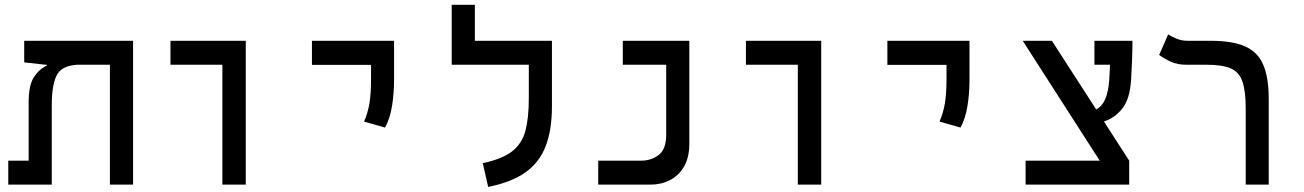

<svg xmlns="http://www.w3.org/2000/svg" viewBox="-20 -752 5313 782"><path d="M522 0H427.7V-488.3H293Q229 -483.9 210 -443.4Q190.9 -402.8 190.9 -326.2V0H13.7V-97.7H96.7V-335.4Q96.7 -405.3 118.2 -438Q139.6 -470.7 170.9 -484.9V-488.3H165L78.6 -498V-585.9H522Z M885.7 0V-488.3H674.3V-585.9H981V0Z M1548.3 -232.4 1462.9 -256.8Q1478.5 -293 1484.9 -332.3Q1491.2 -371.6 1491.2 -428.2V-487.8H1250.5V-585.9H1585V-428.2Q1585 -371.6 1576.7 -320.3Q1568.4 -269 1548.3 -232.4Z M2228 -585.9V-318.4Q2228 -222.2 2202.1 -155.8Q2176.3 -89.4 2119.1 -49.3Q2062 -9.3 1968.3 9.3L1946.3 -87.4Q2025.9 -104.5 2065.9 -135.7Q2106 -167 2119.9 -219Q2133.8 -271 2133.8 -351.1V-488.3H1819.8V-732.4H1914.1V-585.9Z M2416.5 0V-97.7H2592.3Q2632.8 -97.7 2663.1 -121.1Q2693.4 -144.5 2693.4 -203.6V-488.3H2516.6V-585.9H2787.6V-168Q2787.6 -110.8 2766.1 -73.7Q2744.6 -36.6 2708.5 -18.3Q2672.4 0 2628.9 0Z M3229.5 0V-488.3H3018.1V-585.9H3324.7V0Z M3892.1 -232.4 3806.6 -256.8Q3822.3 -293 3828.6 -332.3Q3835 -371.6 3835 -428.2V-487.8H3594.2V-585.9H3928.7V-428.2Q3928.7 -371.6 3920.4 -320.3Q3912.1 -269 3892.1 -232.4Z M4157.2 0V-97.7H4459L4145.5 -585.9H4264.2L4444.8 -306.2Q4469.2 -319.3 4481.7 -348.6Q4494.1 -377.9 4497.6 -424.3Q4498.5 -439.9 4499.5 -456.1Q4500.5 -472.2 4501 -488.3H4437.5V-585.9H4592.3Q4592.3 -547.4 4590.6 -503.2Q4588.9 -459 4586.9 -428.2Q4582 -348.6 4551 -309.8Q4520 -271 4476.1 -257.3L4579.1 -97.7V0Z M5147.5 -347.7V0H5053.7V-310.1Q5053.7 -380.9 5040.5 -419.4Q5027.3 -458 4993.2 -473.1Q4959 -488.3 4895 -488.3H4812Q4775.9 -488.3 4748.5 -500.7Q4721.2 -513.2 4701.2 -528.3L4737.8 -611.8Q4749 -604 4770.8 -595Q4792.5 -585.9 4815.9 -585.9H4910.6Q5000 -585.9 5051.8 -562.7Q5103.5 -539.6 5125.5 -487.3Q5147.5 -435.1 5147.5 -347.7Z"/></svg>

Font: CaskaydiaMono NF
Style: Regular
Weight: 400
Designer: Aaron Bell
Foundry: Saja Typeworks
Version: Version 2111.001; ttfautohint (v1.8.4);Nerd Fonts 3.1.1